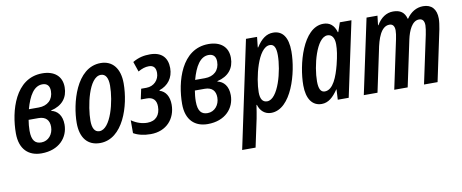

<svg xmlns="http://www.w3.org/2000/svg" viewBox="-67 -841 3288 1366"><g transform="rotate(-10 1576.5 -158.0)"><path d="M179 10C306 10 375 -71 375 -164C375 -230 342 -267 298 -276L299 -279C380 -298 422 -350 422 -426C422 -506 367 -550 281 -550C85 -550 23 -322 23 -162C23 -45 87 10 179 10ZM144 -315C170 -410 208 -473 269 -473C303 -473 321 -453 321 -416C321 -353 279 -315 215 -315ZM191 -67C148 -67 122 -91 122 -163C122 -191 125 -215 129 -241H200C253 -241 278 -212 278 -165C278 -111 242 -67 191 -67Z M602 10C768 10 840 -217 840 -380C840 -487 789 -550 703 -550C525 -550 462 -298 462 -159C462 -51 513 10 602 10ZM612 -74C578 -74 561 -104 561 -158C561 -258 602 -467 690 -467C725 -467 742 -435 742 -381C742 -268 694 -74 612 -74Z M968 10C1082 10 1150 -70 1150 -171C1150 -229 1126 -270 1082 -283L1083 -287C1146 -308 1185 -359 1185 -429C1185 -506 1142 -550 1060 -550C1017 -550 978 -543 934 -517L959 -444C987 -460 1011 -468 1037 -468C1070 -468 1087 -450 1087 -412C1087 -361 1048 -320 994 -320H956L940 -245H984C1029 -245 1052 -220 1052 -175C1052 -114 1020 -74 958 -74C921 -74 881 -86 844 -112V-19C876 0 920 10 968 10Z M1380 10C1507 10 1576 -71 1576 -164C1576 -230 1543 -267 1499 -276L1500 -279C1581 -298 1623 -350 1623 -426C1623 -506 1568 -550 1482 -550C1286 -550 1224 -322 1224 -162C1224 -45 1288 10 1380 10ZM1345 -315C1371 -410 1409 -473 1470 -473C1504 -473 1522 -453 1522 -416C1522 -353 1480 -315 1416 -315ZM1392 -67C1349 -67 1323 -91 1323 -163C1323 -191 1326 -215 1330 -241H1401C1454 -241 1479 -212 1479 -165C1479 -111 1443 -67 1392 -67Z M1588 234H1685L1728 32C1733 6 1739 -29 1744 -64H1747C1760 -19 1793 10 1838 10C1984 10 2055 -242 2055 -397C2055 -500 2016 -550 1949 -550C1902 -550 1864 -523 1827 -465H1824L1832 -540H1752ZM1824 -76C1791 -76 1775 -101 1775 -150C1775 -248 1824 -467 1911 -467C1941 -467 1955 -442 1955 -387C1955 -275 1904 -76 1824 -76Z M2203 10C2251 10 2287 -22 2322 -74H2324L2320 0H2399L2514 -540H2430L2407 -473H2404C2389 -526 2357 -550 2312 -550C2163 -550 2096 -291 2096 -143C2096 -46 2135 10 2203 10ZM2240 -74C2211 -74 2197 -100 2197 -154C2197 -263 2246 -464 2327 -464C2358 -464 2377 -438 2377 -391C2377 -353 2371 -310 2355 -246C2334 -165 2301 -74 2240 -74Z M2508 0H2607L2669 -292C2685 -377 2713 -462 2774 -462C2798 -462 2811 -446 2811 -414C2811 -399 2808 -376 2803 -353L2728 0H2825L2896 -334C2909 -394 2937 -462 2988 -462C3013 -462 3026 -446 3026 -413C3026 -398 3022 -372 3017 -347L2943 0H3041L3119 -369C3124 -396 3128 -423 3128 -444C3128 -513 3093 -550 3033 -550C2984 -550 2943 -525 2913 -481H2910C2898 -528 2868 -550 2816 -550C2767 -550 2726 -522 2697 -472H2694L2702 -540H2623Z"/></g></svg>

Font: Noto Sans UI Condensed Medium
Style: Italic
Weight: 500
Width: 3
Italic angle: -12°
Designer: Monotype Design Team
Foundry: Monotype Imaging Inc.
Version: Version 1.901